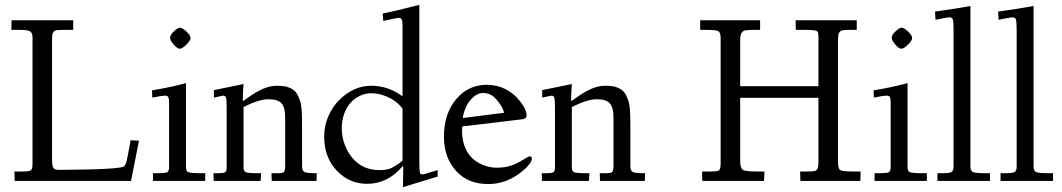

<svg xmlns="http://www.w3.org/2000/svg" viewBox="-20 -751 4408 797"><path d="M27.1 -627 28.1 -667H283.9V-627H239Q211.2 -627 206.8 -623.2Q202.4 -619.4 200 -615.2Q196 -608.6 196 -590.1V-85Q196 -53.5 208.5 -48.3Q215.1 -45.9 229 -45.9Q481.7 -47.4 495.1 -60.8Q502.7 -68.4 506.3 -85.9Q510 -103.5 512.3 -115.2Q514.6 -127 516.7 -139Q518.8 -151.1 522 -168.9L556.9 -167L523.9 0H41L40 -39.1H68.1Q102.3 -39.1 106.8 -43.3Q111.3 -47.6 112.3 -49.6Q113.3 -51.5 114 -56.4Q115 -63 115 -76.9V-594Q115 -615.5 104.2 -621.2Q93.5 -627 62 -627Z M611.1 -376Q685.3 -387.9 752 -406V-59.1Q752 -40 760.7 -36.6Q772.2 -32 814 -32H832V0H615V-32H624Q669.7 -32 674.3 -36.1Q681.9 -43.2 681.9 -54.9V-322Q681.9 -341.1 678.7 -347.5Q675.5 -354 664.3 -354Q653.1 -354 612.1 -345.9ZM726.1 -548.8Q715.6 -548.8 700.8 -566.3Q686 -583.7 686 -594.7Q686 -605.7 701.9 -620.8Q717.8 -636 727.4 -636Q737.1 -636 754 -620.1Q771 -604.2 771 -593.6Q771 -583 753.8 -565.9Q736.6 -548.8 726.1 -548.8Z M991 -306.9V-55.7Q991 -43.2 996.3 -39.1Q1001.7 -34.9 1005.4 -34.4Q1009 -33.9 1016.1 -33.2Q1025.1 -32 1050.8 -32H1064L1061.8 0H866.9L866 -32Q878.4 -32 887.5 -32Q896.5 -32 902 -32.8Q907.5 -33.7 910 -34.2Q912.6 -34.7 915.2 -37.1Q917.7 -39.6 918.6 -41Q919.4 -42.5 920.2 -47.2Q920.9 -52 920.9 -55.2V-304Q920.9 -335.9 918.3 -345Q915.8 -354 905.8 -354Q903.1 -354 867.9 -345.9V-377L991 -402.1Q987.8 -363.3 987.8 -331.1Q991.2 -332.5 1001.6 -340.2Q1012 -347.9 1025.3 -356.7Q1038.6 -365.5 1055.4 -374.5Q1094.5 -395 1126.5 -395Q1158.4 -395 1173.7 -389.9Q1189 -384.8 1198.9 -377.3Q1208.7 -369.9 1215.7 -356.1Q1222.7 -342.3 1226.2 -330.9Q1229.7 -319.6 1231.7 -300Q1233.9 -275.4 1233.9 -233.9V-62Q1233.9 -40.8 1245 -36.4Q1256.1 -32 1294.9 -32L1293.9 0H1107.9L1106.9 -32H1129.9Q1156 -32 1158.9 -37.4Q1163.8 -46.4 1163.8 -62V-262.9Q1163.8 -304.7 1148.6 -321.9Q1133.3 -339.1 1094.4 -339.1Q1055.4 -339.1 991 -306.9Z M1652.8 25.9 1653.8 -47.1Q1653.8 -60.1 1652.8 -63Q1591.1 12 1503.7 12Q1430.2 12 1378.4 -42.2Q1325.7 -97.2 1325.7 -185.1Q1325.7 -228.8 1342.9 -268.3Q1360.1 -307.9 1387.7 -335.4Q1447.8 -395 1520 -395Q1592.3 -395 1650.9 -351.1V-648.9Q1650.9 -677 1636.7 -677Q1628.2 -677 1570.8 -664.1L1568.8 -695.1Q1618.2 -704.1 1720.7 -731V-70.1Q1720.7 -44.2 1722.9 -35.6Q1725.1 -27.1 1731.6 -27.1Q1738 -27.1 1746 -29.4Q1753.9 -31.7 1768.7 -36.5Q1783.4 -41.3 1796.9 -44.9V-18.1Q1776.9 -12.5 1731.3 1.7Q1685.8 15.9 1652.8 25.9ZM1440.4 -98.1Q1483.4 -44.9 1555.7 -44.9Q1589.4 -44.9 1607.7 -54.9Q1638.4 -71.8 1650.9 -85V-300Q1622.3 -339.4 1566.7 -356.9Q1544.7 -364 1520.5 -364Q1496.3 -364 1473.8 -353.3Q1451.2 -342.5 1434.6 -323.6Q1418 -304.7 1408.3 -277.7Q1398.7 -250.7 1398.7 -218.3Q1398.7 -185.8 1409.7 -154.2Q1420.7 -122.6 1440.4 -98.1Z M1898.9 -226.1 1897.9 -211.9Q1897.9 -100.3 1987.3 -65.4Q2014.2 -54.9 2041 -54.9Q2067.9 -54.9 2088.1 -59.8Q2108.4 -64.7 2122.2 -71.7Q2136 -78.6 2147 -85.4Q2174.1 -102.1 2178.7 -102.1Q2187.7 -102.1 2187.7 -93Q2187.7 -84 2179.4 -72Q2171.1 -60.1 2154.5 -45.5Q2137.9 -31 2116.7 -18.1Q2066.4 12.9 2005.9 12.9Q1923.6 12.9 1874.5 -40Q1822.8 -96.4 1822.8 -183.1Q1822.8 -279.5 1874 -339.8Q1924.3 -398.9 1999.8 -398.9Q2084.2 -398.9 2138.4 -331.1Q2165.8 -296.9 2165.8 -271Q2165.8 -263.9 2160 -260Q2154.3 -256.1 2149.9 -256.1ZM1900.9 -261 2072.8 -283Q2066.4 -305.2 2052.2 -323.6Q2038.1 -342 2030.3 -348.9Q2011.5 -365 1985.1 -365Q1958.7 -365 1933.8 -337Q1908.9 -309.1 1900.9 -261Z M2353.8 -306.9V-55.7Q2353.8 -43.2 2359.1 -39.1Q2364.5 -34.9 2368.2 -34.4Q2371.8 -33.9 2378.9 -33.2Q2387.9 -32 2413.6 -32H2426.8L2424.6 0H2229.7L2228.8 -32Q2241.2 -32 2250.2 -32Q2259.3 -32 2264.8 -32.8Q2270.3 -33.7 2272.8 -34.2Q2275.4 -34.7 2278 -37.1Q2280.5 -39.6 2281.4 -41Q2282.2 -42.5 2283 -47.2Q2283.7 -52 2283.7 -55.2V-304Q2283.7 -335.9 2281.1 -345Q2278.6 -354 2268.6 -354Q2265.9 -354 2230.7 -345.9V-377L2353.8 -402.1Q2350.6 -363.3 2350.6 -331.1Q2354 -332.5 2364.4 -340.2Q2374.8 -347.9 2388.1 -356.7Q2401.4 -365.5 2418.2 -374.5Q2457.3 -395 2489.3 -395Q2521.2 -395 2536.5 -389.9Q2551.8 -384.8 2561.6 -377.3Q2571.5 -369.9 2578.5 -356.1Q2585.4 -342.3 2589 -330.9Q2592.5 -319.6 2594.5 -300Q2596.7 -275.4 2596.7 -233.9V-62Q2596.7 -40.8 2607.8 -36.4Q2618.9 -32 2657.7 -32L2656.7 0H2470.7L2469.7 -32H2492.7Q2518.8 -32 2521.7 -37.4Q2526.6 -46.4 2526.6 -62V-262.9Q2526.6 -304.7 2511.4 -321.9Q2496.1 -339.1 2457.2 -339.1Q2418.2 -339.1 2353.8 -306.9Z M2886.5 -627V-667H3135.3V-627H3109.4Q3071.8 -627 3065.7 -622.1Q3059.6 -617.2 3056.9 -612.1Q3052.5 -603.8 3052.5 -583V-393.1H3377.4V-591.1Q3377.4 -617.7 3372.9 -620.5Q3368.4 -623.3 3361.3 -625Q3353.5 -627 3325.4 -627H3283.4L3282.5 -667H3536.4V-627H3508.3Q3475.1 -627 3469.6 -622.3Q3464.1 -617.7 3461.9 -612.8Q3458.5 -605 3458.5 -585V-80.1Q3458.5 -51.3 3467.7 -45.2Q3476.8 -39.1 3518.3 -39.1H3552.5L3551.3 0H3302.5L3301.3 -39.1H3330.3Q3363.3 -39.1 3368.2 -43.7Q3373 -48.3 3375 -54Q3377.4 -61.8 3377.4 -83V-345H3052.5V-83Q3052.5 -53 3064 -45.7Q3074 -39.1 3124.3 -39.1H3153.3L3151.4 0H2895.3L2894.3 -39.1Q2915.8 -39.1 2929.4 -39.1Q2943.1 -39.1 2949.8 -40Q2956.5 -41 2959.1 -41.5Q2961.7 -42 2965 -45Q2968.3 -48.1 2968.9 -50Q2969.5 -52 2970.5 -58.2Q2971.4 -64.5 2971.4 -68.8V-594Q2971.4 -617.2 2960.4 -622.1Q2949.7 -627 2912.4 -627Z M3606.4 -376Q3680.7 -387.9 3747.3 -406V-59.1Q3747.3 -40 3756.1 -36.6Q3767.6 -32 3809.3 -32H3827.4V0H3610.4V-32H3619.4Q3665 -32 3669.7 -36.1Q3677.2 -43.2 3677.2 -54.9V-322Q3677.2 -341.1 3674.1 -347.5Q3670.9 -354 3659.7 -354Q3648.4 -354 3607.4 -345.9ZM3721.4 -548.8Q3710.9 -548.8 3696.2 -566.3Q3681.4 -583.7 3681.4 -594.7Q3681.4 -605.7 3697.3 -620.8Q3713.1 -636 3722.8 -636Q3732.4 -636 3749.4 -620.1Q3766.4 -604.2 3766.4 -593.6Q3766.4 -583 3749.1 -565.9Q3731.9 -548.8 3721.4 -548.8Z M3861.3 -702.9Q3946.5 -714.6 4008.3 -726.1V-59.1Q4008.3 -41 4019.8 -36.5Q4031.2 -32 4072.3 -32H4089.4V0H3871.3V-32H3893.3Q3919.9 -32 3929.1 -36.7Q3938.2 -41.5 3938.2 -59.1V-628.9Q3938.2 -660.9 3935.2 -669.9Q3932.1 -679 3922.1 -679Q3912.1 -679 3863.3 -668.9Z M4123.3 -702.9Q4208.5 -714.6 4270.3 -726.1V-59.1Q4270.3 -41 4281.7 -36.5Q4293.2 -32 4334.2 -32H4351.3V0H4133.3V-32H4155.3Q4181.9 -32 4191 -36.7Q4200.2 -41.5 4200.2 -59.1V-628.9Q4200.2 -660.9 4197.1 -669.9Q4194.1 -679 4184.1 -679Q4174.1 -679 4125.2 -668.9Z"/></svg>

Font: Linden Hill
Style: Regular
Weight: 400
Version: Version 1.202